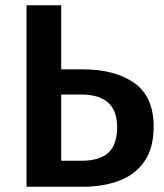

<svg xmlns="http://www.w3.org/2000/svg" viewBox="-20 -711 625 731"><path d="M295 0H81V-691H213V-447H295Q418 -447 491.5 -395Q565 -343 565 -229Q565 -148 530.5 -97.5Q496 -47 435 -23.5Q374 0 295 0ZM291 -99Q359 -99 392.5 -129.5Q426 -160 426 -227Q426 -351 290 -351H213V-99Z"/></svg>

Font: Trujillo Medium
Style: Regular
Weight: 500
Designer: Fira Sans original fonts by bBox Type GmbH, Carrois Corporate GbR, & Edenspiekermann AG / Changes by Cristiano Sobral
Foundry: Fira Sans original fonts by bBox Type GmbH, Carrois Corporate GbR, & Edenspiekermann AG / Changes by Cristiano Sobral
Version: Version 4.301;October 17, 2021;FontCreator 14.0.0.2814 64-bi